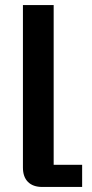

<svg xmlns="http://www.w3.org/2000/svg" viewBox="-20 -742 367 762"><path d="M71 -77V-722H193V-88H306V0H148Q111 0 91 -20Q71 -40 71 -77Z"/></svg>

Font: Mozilla Text BETA SemiBold
Style: Regular
Weight: 600
Designer: Studio DRAMA
Foundry: Studio DRAMA
Version: Version 0.100